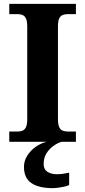

<svg xmlns="http://www.w3.org/2000/svg" viewBox="-20 -734 441 994"><path d="M28 0V-53H70Q84.6 -53 96.3 -57.5Q108 -62 114.5 -76Q121 -90 121 -118V-596Q121 -624.9 114.3 -638.4Q107.6 -652 96.3 -656.5Q85 -661 70 -661H28V-714H373V-661H331Q317.1 -661 305 -656.5Q293 -652 286.5 -638.5Q280 -624.9 280 -596V-118Q280 -90 286.5 -76Q293 -62 305 -57.5Q317.1 -53 331 -53H373V0ZM253 240Q180 240 142 213.5Q104 187 104 130Q104 99 121 72Q138 45 165 26Q192 7 222 0H299Q278 6 256.5 21.5Q235 37 220.5 60Q206 83 206 115Q206 142.8 225.5 155.4Q245 168 275 168Q289 168 304.5 166Q320 164 338 160V224Q328 229 312 232.5Q296 236 280 238Q264 240 253 240Z"/></svg>

Font: Noto Serif Tamil
Style: Regular
Weight: 400
Designer: Indian Type Foundry, Tom Grace, and the Monotype Design Team
Foundry: Monotype Imaging Inc.
Version: Version 2.003